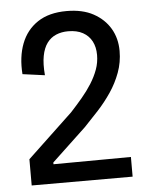

<svg xmlns="http://www.w3.org/2000/svg" viewBox="-50 -716 592 758"><g transform="rotate(-5 246.0 -337.0)"><path d="M45 0V-104L225 -274Q249 -300 271 -326Q293 -352 310 -379Q327 -406 337 -433.5Q347 -461 347 -491Q347 -522 335 -545Q323 -568 299.5 -581Q276 -594 241 -594Q215 -594 193.5 -585Q172 -576 157.5 -556.5Q143 -537 137 -505.5Q131 -474 135 -429L47 -441Q42 -509 62 -561.5Q82 -614 127 -644Q172 -674 242 -674Q305 -674 348 -650.5Q391 -627 414 -588Q437 -549 437 -499Q437 -454 422 -413.5Q407 -373 383 -337.5Q359 -302 330 -270.5Q301 -239 274 -211L138 -83V-76L445 -78V0Z"/></g></svg>

Font: Bricolage Grotesque SemiCondensed
Style: Regular
Weight: 400
Width: 4
Designer: Mathieu Triay
Foundry: Atelier Triay
Version: Version 1.001;gftools[0.9.33.dev8+g029e19f]